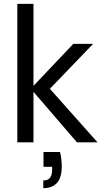

<svg xmlns="http://www.w3.org/2000/svg" viewBox="-20 -740 545 998"><path d="M380 0 140 -279 361 -512H464L211 -249L212 -309L487 0ZM70 0V-720H154V0ZM205 238V198Q230 198 240.5 183.5Q251 169 251 141V127H206V50H292Q297 70 299 89Q301 108 301 124Q301 184 276 211Q251 238 205 238Z"/></svg>

Font: DM Sans 12pt
Style: Regular
Weight: 400
Version: Version 4.004;gftools[0.9.30]